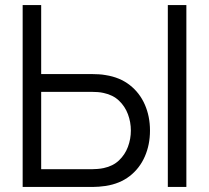

<svg xmlns="http://www.w3.org/2000/svg" viewBox="-20 -740 828 760"><path d="M347.7 0H69.7V-720H143V-446.7H347.7Q358 -446.7 371.3 -445.9Q384.7 -445.2 398.3 -442.7Q454.3 -434 493.6 -403.3Q532.8 -372.7 553.2 -326.1Q573.7 -279.5 573.7 -223.3Q573.7 -167.2 553.3 -120.6Q533 -74 493.8 -43.3Q454.5 -12.7 398.3 -4Q384.7 -2 371.4 -1Q358.2 0 347.7 0ZM143 -376.3V-70.3H345.7Q354.8 -70.3 366.8 -71.3Q378.8 -72.3 390.3 -74.7Q427.2 -82.5 451 -105.1Q474.8 -127.7 486.4 -158.8Q498 -189.8 498 -223.3Q498 -256.8 486.4 -287.9Q474.8 -319 451 -341.6Q427.2 -364.2 390.3 -372Q378.8 -374.7 366.8 -375.5Q354.8 -376.3 345.7 -376.3ZM717.7 0H644.3V-720H717.7Z"/></svg>

Font: Manrope Variable Light
Style: Regular
Weight: 200
Designer: Mikhail Sharanda
Foundry: Mikhail Sharanda
Version: Version 4.505